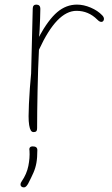

<svg xmlns="http://www.w3.org/2000/svg" viewBox="-20 -560 487 833"><path d="M122 -522Q122 -531 126 -535.5Q130 -540 137 -540Q146 -540 150.5 -535.5Q155 -531 155 -521Q155 -505 154 -480Q153 -455 152 -432.5Q151 -410 149 -400Q190 -475 228.5 -507.5Q267 -540 314 -540Q343 -540 373.5 -527Q404 -514 423 -494Q427 -490 429 -486Q431 -482 431 -478Q431 -473 428 -469Q425 -465 420 -465Q416 -465 412 -467Q408 -469 402 -475Q383 -494 360.5 -503.5Q338 -513 312 -513Q269 -513 228.5 -471Q188 -429 149 -344Q147 -308 145.5 -262Q144 -216 143 -168Q142 -120 141.5 -77.5Q141 -35 141 -5Q141 2 139.5 6Q138 10 134.5 11.5Q131 13 125 13Q118 13 113.5 5.5Q109 -2 106.5 -17.5Q104 -33 104 -56Q104 -76 105.5 -108.5Q107 -141 109.5 -176.5Q112 -212 115 -241ZM108 94Q106 84 110 79.5Q114 75 121 75Q132 75 137 79Q142 83 142 91Q142 124 138 146.5Q134 169 125 189.5Q116 210 102 237Q98 244 93.5 248.5Q89 253 84 253Q77 253 73 249.5Q69 246 69 241Q69 237 70 234Q71 231 74 227Q96 195 103 160Q110 125 108 94Z"/></svg>

Font: Playpen Sans Thin
Style: Regular
Weight: 250
Designer: Laura Meseguer, Veronika Burian, José Scaglione
Foundry: TypeTogether
Version: Version 1.001